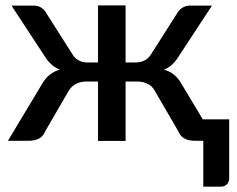

<svg xmlns="http://www.w3.org/2000/svg" viewBox="-20 -531 893 724"><path d="M744.6 -81.1H844.2V140.6Q844.2 155.3 835.4 164.1Q826.7 172.9 813 172.9H746.6V0H719.2Q689.9 0 675.3 -8.8Q659.7 -17.6 651.4 -37.6L564.9 -186.5Q554.7 -206.1 537.6 -214.4Q519 -223.6 499 -223.6H453.6V0.5H349.6V-223.6H304.7Q283.7 -223.6 266.1 -214.4Q249 -205.6 237.8 -186.5L151.4 -37.6Q143.6 -18.1 127.9 -8.8Q111.8 0 84 0H9.8L136.2 -210.4Q149.4 -233.9 165.5 -247.6Q182.6 -262.2 206.1 -268.6Q188 -274.9 174.3 -287.6Q160.2 -300.3 148.9 -318.4L23.4 -509.8H107.9Q123.5 -509.8 135.7 -502Q147.9 -494.1 154.8 -481L252 -328.1Q260.7 -312.5 275.9 -303.7Q290 -295.4 311 -295.4H349.6V-510.7H453.6V-295.4H490.7Q531.2 -295.4 550.8 -328.1L647.9 -481Q654.3 -493.2 668 -502Q680.2 -509.8 695.3 -509.8H779.3L653.8 -318.4Q643.1 -300.8 628.9 -287.6Q615.2 -274.4 597.7 -268.6Q621.1 -262.2 638.2 -247.6Q654.3 -233.9 667 -210.4Z"/></svg>

Font: Lato-SemiBold
Style: Regular
Weight: 500
Designer: Lukasz Dziedzic with Adam Twardoch and Botio Nikoltchev
Foundry: tyPoland Lukasz Dziedzic
Version: ""